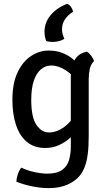

<svg xmlns="http://www.w3.org/2000/svg" viewBox="-20 -773 568 1014"><path d="M476.5 -450Q460 -435 454.2 -408.8Q448.5 -382.5 448.5 -353V-53.5Q448.5 3 443.2 42Q438 81 427.5 108Q417 135 401.5 154.5Q378 183.5 336.2 202Q294.5 220.5 238.5 220.5Q192.5 220.5 146.5 210.5Q100.5 200.5 66.5 186.5Q67 168 74.2 146.8Q81.5 125.5 92.5 112.5Q124 127.5 162 135.8Q200 144 229 144Q281 144 308 124.5Q335 105 344.5 72.5Q354 40 354 1V-370.5Q354 -417 372.8 -453.5Q391.5 -490 438.5 -500.5Q451 -493 462 -478.2Q473 -463.5 476.5 -450ZM45.5 -245.5Q45.5 -334.5 73.5 -392.2Q101.5 -450 145.2 -478Q189 -506 235.5 -506Q278.5 -506 310.2 -493.2Q342 -480.5 365.2 -460.8Q388.5 -441 406 -420L393 -336Q367 -375.5 328.2 -401.2Q289.5 -427 250.5 -427Q221 -427 197 -407.5Q173 -388 159 -347.8Q145 -307.5 145 -245Q145 -154 172.2 -113.8Q199.5 -73.5 237.5 -73.5Q278.5 -73.5 316.2 -100.2Q354 -127 375 -167.5L389.5 -91Q376 -68.5 351.2 -45.8Q326.5 -23 292.8 -7.2Q259 8.5 218.5 8.5Q161 8.5 122.5 -23.2Q84 -55 64.8 -112.2Q45.5 -169.5 45.5 -245.5ZM224.5 -556Q220.5 -564 217.8 -578Q215 -592 215 -605.5Q215 -654 247.2 -692.8Q279.5 -731.5 334 -753Q346 -749 354.5 -737.5Q363 -726 366 -711.5Q307.5 -673.5 307.5 -619Q307.5 -606 311 -592.5Q314.5 -579 320 -568Q308 -560 291.2 -555.8Q274.5 -551.5 257.5 -551.5Q239.5 -551.5 224.5 -556Z"/></svg>

Font: Signika Negative
Style: Regular
Weight: 400
Designer: Anna Giedry
Foundry: Anna Giedry
Version: Version 2.001